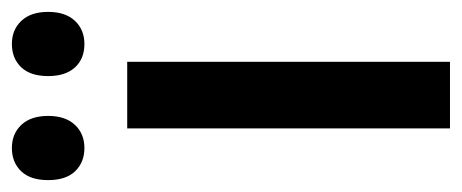

<svg xmlns="http://www.w3.org/2000/svg" viewBox="-274 -530 777 323"><g transform="rotate(-90 114.5 -368.5)"><path d="M172 0H60V-543H172ZM-27 -676Q-27 -706 -12 -721.5Q3 -737 27 -737Q51 -737 66 -721Q81 -705 81 -676Q81 -647 66 -631Q51 -615 27 -615Q3 -615 -12 -630.5Q-27 -646 -27 -676ZM148 -676Q148 -706 163 -721.5Q178 -737 202 -737Q226 -737 241 -721Q256 -705 256 -676Q256 -647 241 -631Q226 -615 202 -615Q177 -615 162.5 -631Q148 -647 148 -676Z"/></g></svg>

Font: Noto Sans Devanagari UI ExtraCondensed SemiBold
Style: Regular
Weight: 600
Width: 2
Designer: Jelle Bosma - Monotype Design Team
Foundry: Monotype Imaging Inc.
Version: Version 2.004; ttfautohint (v1.8.4.7-5d5b)